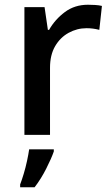

<svg xmlns="http://www.w3.org/2000/svg" viewBox="-20 -569 467 810"><path d="M351 -549Q365 -549 381.5 -548Q398 -547 410 -544L399 -443Q373 -450 345 -450Q305 -450 269.5 -430.5Q234 -411 212.5 -374Q191 -337 191 -283V0H83V-539H168L182 -443H187Q212 -487 253.5 -518Q295 -549 351 -549ZM207 70Q197 99 175 142.5Q153 186 126 221H65V209Q72 191 80 164.5Q88 138 94 110Q100 82 103 61H207Z"/></svg>

Font: Noto Sans Sora Sompeng Medium
Style: Regular
Weight: 500
Designer: Monotype Design Team. David Williams.
Foundry: Monotype Imaging Inc.
Version: Version 2.101; ttfautohint (v1.8.4.7-5d5b)